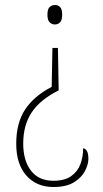

<svg xmlns="http://www.w3.org/2000/svg" viewBox="-20 -560 411 769"><path d="M215 -198Q141 -161 107 -110Q73 -59 73 15Q73 83 104 123.5Q135 164 194 164Q239 164 265 145.5Q291 127 302 97.5Q313 68 313 34Q321 34 327.5 44Q334 54 334 76Q334 99 320 125.5Q306 152 275.5 170.5Q245 189 194 189Q126 189 85.5 143Q45 97 45 16Q45 -68 81 -122Q117 -176 187 -212L190 -368H212ZM200 -540Q212 -540 220.5 -532Q229 -524 229 -501Q229 -479 220.5 -470.5Q212 -462 200 -462Q188 -462 179 -470.5Q170 -479 170 -501Q170 -524 179 -532Q188 -540 200 -540Z"/></svg>

Font: Noto Serif Sinhala Condensed Thin
Style: Regular
Weight: 100
Width: 3
Designer: Jelle Bosma - Monotype Design Team
Foundry: Monotype Imaging Inc.
Version: Version 2.007; ttfautohint (v1.8.4.7-5d5b)